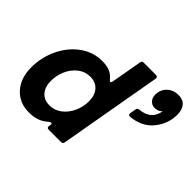

<svg xmlns="http://www.w3.org/2000/svg" viewBox="-169 -1021 1278 1278"><g transform="rotate(45 470.5 -381.5)"><path d="M30 -212Q30 -305 69.5 -389Q109 -473 179 -524.5Q249 -576 336 -576Q377 -576 406.5 -564Q436 -552 458 -524Q465 -515 471 -515Q477 -515 480 -527L519 -747Q520 -763 538 -763H653Q662 -763 666.5 -757.5Q671 -752 669 -743L541 -16Q538 0 522 0H406Q387 0 390 -20L392 -31V-36Q392 -45 385 -45Q379 -45 368 -37Q338 -10 305.5 1Q273 12 232 12Q140 12 85 -49.5Q30 -111 30 -212ZM462 -324Q462 -380 432.5 -413Q403 -446 352 -446Q304 -446 266 -416.5Q228 -387 207 -339.5Q186 -292 186 -241Q186 -185 214.5 -151.5Q243 -118 294 -118Q343 -118 381 -147.5Q419 -177 440.5 -224.5Q462 -272 462 -324ZM725 -444Q717 -444 714 -449Q711 -454 712 -463L719 -504Q722 -520 738 -521Q825 -529 849 -597Q852 -606 856 -624Q836 -601 801 -601Q777 -601 759.5 -619Q742 -637 742 -666Q742 -714 774 -744.5Q806 -775 854 -775Q897 -775 919 -748.5Q941 -722 941 -676Q941 -659 938 -636Q925 -563 873.5 -508.5Q822 -454 729 -444Z"/></g></svg>

Font: Open Sauce Two ExtraBold Italic
Style: Regular
Weight: 800
Italic angle: -10°
Designer: Alfredo Marco Pradil
Foundry: Creative Sauce Fz LLC
Version: Version 1.477